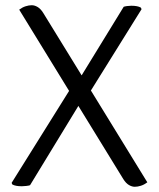

<svg xmlns="http://www.w3.org/2000/svg" viewBox="-20 -709 608 735"><path d="M53.5 -672Q65.5 -681 78 -685Q90.5 -689 101.5 -689Q112.5 -689 124 -682.2Q135.5 -675.5 145.5 -659.5L292.5 -420.5L453.5 -683Q457 -684.5 466.2 -685.8Q475.5 -687 482.5 -687Q507 -687 519 -680L522 -674L328 -362.5L544 -11Q532 -2 519.5 2Q507 6 496 6Q485 6 473.5 -0.8Q462 -7.5 452 -23.5L280 -303.5L95 0Q91.5 1.5 81 2.8Q70.5 4 63.5 4Q39 4 27 -3L24.5 -9L244.5 -361Z"/></svg>

Font: Signika Negative SC Light
Style: Regular
Weight: 300
Designer: Anna Giedryś
Foundry: Anna Giedryś
Version: Version 2.000; ttfautohint (v1.8.3) -l 8 -r 50 -G 200 -x 9 -